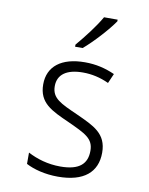

<svg xmlns="http://www.w3.org/2000/svg" viewBox="-87 -829 703 903"><g transform="rotate(10 265.0 -378.0)"><path d="M226 -616V-606H262C308 -645 371 -714 401 -758V-766H336C310 -720 266 -663 226 -616ZM252 10C376 10 438 -44 438 -137C438 -229 375 -255 290 -294C207 -331 164 -349 164 -407C164 -464 208 -493 284 -493C326 -493 367 -484 408 -465L428 -511C383 -531 338 -542 285 -542C173 -542 109 -492 109 -406C109 -317 171 -290 256 -252C343 -212 382 -195 382 -136C382 -76 348 -39 255 -39C195 -39 143 -55 99 -78V-24C135 -5 189 10 252 10Z"/></g></svg>

Font: Noto Sans Mono Condensed Light
Style: Regular
Weight: 300
Width: 3
Designer: Monotype Design Team
Foundry: Monotype Imaging Inc.
Version: Version 2.014